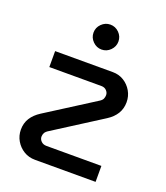

<svg xmlns="http://www.w3.org/2000/svg" viewBox="-132 -806 776 898"><g transform="rotate(20 255.5 -357.5)"><path d="M147.6 0Q116 0 91.2 -15.2Q66.4 -30.4 51.7 -55.5Q37 -80.6 37 -110.8Q37 -142.8 52.5 -167.6Q68 -192.4 98 -211.6L333 -361Q348.2 -369.8 352.4 -378.8Q356.6 -387.8 356.6 -397.8Q356.6 -410.4 346.9 -420.5Q337.2 -430.6 321 -430.6H62V-510H349Q380.2 -510 404.6 -494.8Q429 -479.6 443.5 -454.5Q458 -429.4 458 -399.2Q458 -367.6 442.7 -342.4Q427.4 -317.2 397.8 -298.4L163.2 -149Q148.2 -140.2 143.5 -131.2Q138.8 -122.2 138.8 -112.2Q138.8 -99.6 148.9 -89.5Q159 -79.4 175.6 -79.4H449V0ZM263 -591Q238 -591 219.5 -609.5Q201 -628 201 -653Q201 -678.4 219.5 -696.7Q238 -715 263 -715Q288.4 -715 306.7 -696.7Q325 -678.4 325 -653Q325 -628 306.7 -609.5Q288.4 -591 263 -591Z"/></g></svg>

Font: MuseoModerno Thin
Style: Regular
Weight: 100
Designer: Pablo Cosgaya, Héctor Gatti, Marcela Romero, and the Authors of The MuseoModerno Project.
Foundry: Omnibus-Type Team
Version: Version 1.003